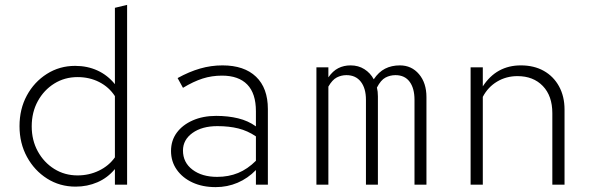

<svg xmlns="http://www.w3.org/2000/svg" viewBox="-20 -757 2440 787"><path d="M290 8Q225 8 173 -25Q121 -58 90.5 -114Q60 -170 60 -240Q60 -310 90 -365.5Q120 -421 172 -454Q224 -487 288 -487Q338 -487 379.5 -468Q421 -449 451 -412V-725L501 -737V0H451V-64Q421 -28 379.5 -10Q338 8 290 8ZM298 -38Q345 -38 385.5 -57.5Q426 -77 451 -112V-363Q427 -400 387 -420.5Q347 -441 298 -441Q245 -441 202.5 -414.5Q160 -388 135 -342.5Q110 -297 110 -239Q110 -182 135 -136.5Q160 -91 202.5 -64.5Q245 -38 298 -38Z M864 10Q810 10 769 -9Q728 -28 704.5 -61.5Q681 -95 681 -138Q681 -181 704.5 -213Q728 -245 770 -263.5Q812 -282 866 -282Q915 -282 956 -272Q997 -262 1029 -239V-301Q1029 -374 993.5 -410.5Q958 -447 890 -447Q848 -447 810.5 -435Q773 -423 730 -397L708 -437Q755 -463 800 -476Q845 -489 892 -489Q981 -489 1029.5 -442.5Q1078 -396 1078 -310V0H1029V-60Q996 -26 954 -8Q912 10 864 10ZM730 -140Q730 -91 769 -61.5Q808 -32 870 -32Q917 -32 956 -48Q995 -64 1029 -98V-198Q995 -221 957 -230.5Q919 -240 871 -240Q808 -240 769 -212Q730 -184 730 -140Z M1277 0V-481H1326V-440Q1344 -466 1366.5 -477.5Q1389 -489 1417 -489Q1449 -489 1473.5 -473.5Q1498 -458 1512 -432Q1532 -462 1558.5 -475.5Q1585 -489 1619 -489Q1667 -489 1697.5 -453Q1728 -417 1728 -359V0H1679V-348Q1679 -395 1659 -422Q1639 -449 1601 -449Q1579 -449 1560 -439Q1541 -429 1525 -398Q1527 -390 1528 -381Q1529 -372 1529 -362V0H1480V-348Q1480 -395 1459 -422Q1438 -449 1400 -449Q1379 -449 1360.5 -439.5Q1342 -430 1326 -402V0Z M1909 0V-481H1959V-403Q2015 -489 2115 -489Q2169 -489 2209 -466.5Q2249 -444 2271.5 -403Q2294 -362 2294 -308V0H2244V-293Q2244 -364 2205 -404.5Q2166 -445 2101 -445Q2055 -445 2017.5 -422.5Q1980 -400 1959 -360V0Z"/></svg>

Font: Red Hat Mono VF Light
Style: Regular
Weight: 300
Monospace: yes
Designer: Pentagram, MCKL
Foundry: Pentagram, MCKL
Version: Version 1.023